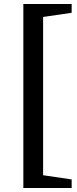

<svg xmlns="http://www.w3.org/2000/svg" viewBox="-20 -751 385 962"><path d="M97 191V-731H339V-687L196 -666V127L339 148V191Z"/></svg>

Font: Piazzolla SemiBold
Style: Regular
Weight: 600
Designer: Juan Pablo del Peral
Foundry: Huerta Tipografica
Version: Version 1.330